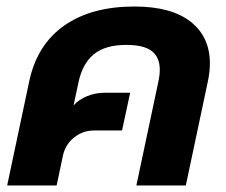

<svg xmlns="http://www.w3.org/2000/svg" viewBox="-20 -570 693 590"><path d="M70 -321Q94 -433 177.5 -491.5Q261 -550 393 -550Q506 -550 565.5 -503.5Q625 -457 625 -375Q625 -350 619 -321L551 0H399L466 -316Q471 -339 471 -355Q471 -394 446.5 -413Q422 -432 368 -432Q303 -432 268 -403Q233 -374 221 -316L206 -246Q222 -264 247.5 -274.5Q273 -285 302 -285H380L355 -169H269Q234 -169 207 -147Q180 -125 173 -90L154 0H2Z"/></svg>

Font: Prompt SemiBold
Style: Italic
Weight: 600
Italic angle: -12°
Designer: Katatrad Team
Foundry: CadsonDemak
Version: Version 1.001